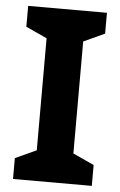

<svg xmlns="http://www.w3.org/2000/svg" viewBox="-52 -751 493 789"><g transform="rotate(5 194.5 -357.0)"><path d="M357 0H32V-86L119 -126V-588L32 -628V-714H357V-628L270 -588V-126L357 -86Z"/></g></svg>

Font: Noto Sans Lisu
Style: Regular
Weight: 400
Designer: Monotype Design Team. David Williams.
Foundry: Monotype Imaging Inc.
Version: Version 2.102